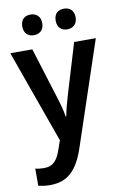

<svg xmlns="http://www.w3.org/2000/svg" viewBox="-105 -800 709 1099"><g transform="rotate(-10 250.0 -250.5)"><path d="M95 -681C95 -641 120 -621 153 -621C185 -621 211 -641 211 -681C211 -722 185 -741 153 -741C120 -741 95 -723 95 -681ZM289 -681C289 -641 313 -621 347 -621C379 -621 405 -641 405 -681C405 -722 379 -741 347 -741C314 -741 289 -723 289 -681ZM1 -543 194 -3 178 43C157 106 132 138 78 138C59 138 40 136 27 132V232C45 236 67 240 95 240C201 240 256 179 296 61L498 -543H372L282 -244C270 -203 259 -162 254 -132H250C245 -167 234 -206 222 -244L129 -543Z"/></g></svg>

Font: Noto Sans Lao Looped SemiCondensed SemiBold
Style: Regular
Weight: 600
Width: 4
Designer: Mark Frömberg, Ben Mitchell
Foundry: The Fontpad Ltd
Version: Version 1.002